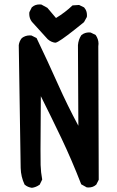

<svg xmlns="http://www.w3.org/2000/svg" viewBox="-20 -851 540 884"><path d="M168 -408.2Q166.5 -224.1 166.5 -163.3Q166.5 -102.5 167 -91.3Q168 -57.6 174.3 -24.4L162.6 -0.5L160.6 0.5Q145.5 11.2 127 13.7Q107.9 11.2 94.7 0L93.3 -1Q76.2 -37.1 75.2 -77.6L66.4 -643.1Q68.8 -661.6 80.6 -675.8Q96.7 -688 117.2 -688Q120.1 -688 125 -687.5L148.4 -675.8Q200.7 -566.9 245.8 -465.6Q291 -364.3 340.8 -272L338.9 -643.1Q340.8 -668.5 354.5 -689Q363.3 -696.3 372.3 -699Q381.3 -701.7 389.6 -701.7Q393.1 -701.7 397.5 -701.2L420.4 -689.9Q433.6 -670.9 433.6 -649.4Q433.6 -644 432.6 -638.2L434.6 -23.4L423.3 -1L421.9 0Q408.2 12.2 387.7 12.2Q384.8 12.2 379.4 11.7L354 -2.4Q310.1 -115.2 262.5 -215.1Q214.8 -314.9 168 -408.2ZM114.7 -787.1Q114.7 -790 115.2 -794.9L126.5 -817.4L127.9 -818.4Q141.6 -830.6 162.1 -830.6Q165 -830.6 170.4 -830.1L198.2 -814.9L237.8 -768.1Q279.8 -793.5 314 -826.2L344.2 -828.1L367.2 -816.9L368.2 -815.4Q380.4 -801.8 380.4 -781.2Q380.4 -778.3 379.9 -772.9L366.7 -749Q276.4 -675.3 248 -659.7Q239.7 -654.8 234.4 -654.3Q215.3 -656.7 199.7 -670.4L126.5 -751Q114.7 -766.6 114.7 -787.1Z"/></svg>

Font: Bakudai
Style: Bold
Weight: 700
Version: Version 1.48